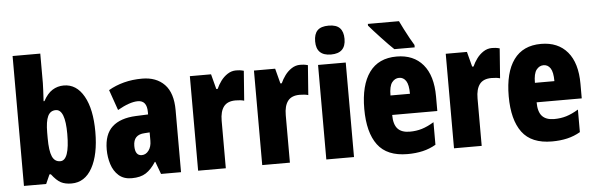

<svg xmlns="http://www.w3.org/2000/svg" viewBox="-50 -943 3459 1119"><g transform="rotate(-5 1680.0 -383.0)"><path d="M212 -588Q212 -572 210.5 -546Q209 -520 207 -482H212Q235 -525 265 -544Q295 -563 332 -563Q406 -563 449 -487Q492 -411 492 -278Q492 -145 449 -67.5Q406 10 328 10Q291 10 266 -3Q241 -16 212 -54H204L180 0H50V-760H212ZM273 -424Q241 -424 226.5 -393.5Q212 -363 212 -297V-265Q212 -191 226.5 -158Q241 -125 274 -125Q328 -125 328 -280Q328 -424 273 -424Z M790 -563Q873 -563 921 -513.5Q969 -464 969 -363V0H852L825 -73H822Q795 -31 763.5 -10.5Q732 10 680 10Q633 10 604 -16Q575 -42 562 -83Q549 -124 549 -169Q549 -258 596.5 -301.5Q644 -345 735 -349L807 -352V-366Q807 -434 754 -434Q707 -434 635 -393L593 -513Q634 -537 683.5 -550Q733 -563 790 -563ZM777 -245Q711 -242 711 -176Q711 -119 750 -119Q774 -119 790.5 -141Q807 -163 807 -198V-247Z M1340 -563Q1350 -563 1360 -562Q1370 -561 1385 -557L1372 -383Q1353 -389 1322 -389Q1274 -389 1252.5 -360.5Q1231 -332 1231 -278V0H1069V-553H1193L1216 -465H1224Q1234 -488 1250.5 -510.5Q1267 -533 1290 -548Q1313 -563 1340 -563Z M1715 -563Q1725 -563 1735 -562Q1745 -561 1760 -557L1747 -383Q1728 -389 1697 -389Q1649 -389 1627.5 -360.5Q1606 -332 1606 -278V0H1444V-553H1568L1591 -465H1599Q1609 -488 1625.5 -510.5Q1642 -533 1665 -548Q1688 -563 1715 -563Z M1900 -776Q1945 -776 1965.5 -754.5Q1986 -733 1986 -691Q1986 -607 1900 -607Q1814 -607 1814 -691Q1814 -734 1834.5 -755Q1855 -776 1900 -776ZM1981 -553V0H1819V-553Z M2279 -562Q2378 -562 2433 -497Q2488 -432 2488 -310V-225H2224Q2224 -170 2247 -144.5Q2270 -119 2318 -119Q2356 -119 2389 -129Q2422 -139 2460 -162V-30Q2424 -9 2383 0.5Q2342 10 2294 10Q2174 10 2119.5 -63Q2065 -136 2065 -274Q2065 -413 2119 -487.5Q2173 -562 2279 -562ZM2283 -437Q2258 -437 2241 -415Q2224 -393 2224 -339H2338Q2338 -392 2323 -414.5Q2308 -437 2283 -437ZM2311 -766Q2320 -747 2335 -717.5Q2350 -688 2365 -661Q2380 -634 2389 -620V-606H2270Q2258 -617 2238.5 -637Q2219 -657 2197.5 -680Q2176 -703 2157.5 -723.5Q2139 -744 2129 -756V-766Z M2837 -563Q2847 -563 2857 -562Q2867 -561 2882 -557L2869 -383Q2850 -389 2819 -389Q2771 -389 2749.5 -360.5Q2728 -332 2728 -278V0H2566V-553H2690L2713 -465H2721Q2731 -488 2747.5 -510.5Q2764 -533 2787 -548Q2810 -563 2837 -563Z M3124 -562Q3223 -562 3278 -497Q3333 -432 3333 -310V-225H3069Q3069 -170 3092 -144.5Q3115 -119 3163 -119Q3201 -119 3234 -129Q3267 -139 3305 -162V-30Q3269 -9 3228 0.5Q3187 10 3139 10Q3019 10 2964.5 -63Q2910 -136 2910 -274Q2910 -413 2964 -487.5Q3018 -562 3124 -562ZM3128 -437Q3103 -437 3086 -415Q3069 -393 3069 -339H3183Q3183 -392 3168 -414.5Q3153 -437 3128 -437Z"/></g></svg>

Font: Noto Sans Gurmukhi UI ExtraCondensed Black
Style: Regular
Weight: 900
Width: 2
Designer: Jelle Bosma - Monotype Design Team
Foundry: Monotype Imaging Inc.
Version: Version 2.004; ttfautohint (v1.8.4.7-5d5b)